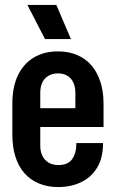

<svg xmlns="http://www.w3.org/2000/svg" viewBox="-20 -749 467 777"><path d="M215 8Q172 8 137.5 -6.5Q103 -21 79 -48Q55 -75 42.5 -114.5Q30 -154 30 -203V-330Q30 -397 52.5 -444Q75 -491 116.5 -516Q158 -541 215 -541Q258 -541 292 -526.5Q326 -512 349.5 -485Q373 -458 386 -418.5Q399 -379 399 -330V-235H129V-311H296L285 -302V-374Q285 -397 277 -414.5Q269 -432 253.5 -442Q238 -452 215 -452Q192 -452 175.5 -442Q159 -432 151 -414.5Q143 -397 143 -374V-158Q143 -136 151.5 -118.5Q160 -101 176.5 -91Q193 -81 216 -81Q255 -81 272 -105Q289 -129 289 -170H397Q397 -110 373 -70.5Q349 -31 308 -11.5Q267 8 215 8ZM162 -591 91 -729H208L267 -591Z"/></svg>

Font: Hubot Sans Condensed SemiBold
Style: Regular
Weight: 600
Width: 3
Designer: Deni Anggara
Foundry: GitHub, Inc., Subsidiary of Microsoft Corporation
Version: Version 2.000